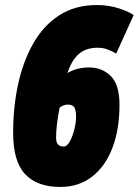

<svg xmlns="http://www.w3.org/2000/svg" viewBox="-20 -730 549 760"><path d="M218 10Q128 10 80 -40Q32 -90 32 -205Q32 -307 52 -398Q72 -489 112.5 -559.5Q153 -630 215.5 -670Q278 -710 363 -710Q413 -710 453.5 -696Q494 -682 509 -670L440 -518Q424 -527 406.5 -534Q389 -541 367 -541Q319 -541 291 -515.5Q263 -490 247 -441Q284 -463 333 -463Q384 -463 418.5 -429Q453 -395 453 -315Q453 -219 425.5 -146Q398 -73 345.5 -31.5Q293 10 218 10ZM202 -184Q202 -150 232 -150Q245 -150 256 -169.5Q267 -189 274 -216.5Q281 -244 281 -270Q281 -295 274 -305.5Q267 -316 248 -316Q232 -316 216 -304Q209 -268 205.5 -239Q202 -210 202 -184Z"/></svg>

Font: Georama Condensed Black
Style: Italic
Weight: 900
Width: 3
Italic angle: -9°
Designer: Jean-Baptiste Levee
Foundry: Production Type
Version: Version 1.000